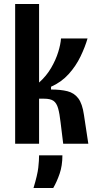

<svg xmlns="http://www.w3.org/2000/svg" viewBox="-20 -721 486 963"><path d="M56 0V-701H176V-307Q213 -340 236.5 -380.5Q260 -421 272 -460Q284 -499 286 -528H419Q407 -486 384 -438Q361 -390 324.5 -349.5Q288 -309 236 -286V-272Q284 -272 318 -263.5Q352 -255 372.5 -228Q393 -201 401 -145L423 0H297L284 -106Q279 -151 271.5 -177.5Q264 -204 248.5 -215Q233 -226 201 -226H176V0ZM148 222Q168 156 172 120Q176 84 176 58H293Q293 110 279 150.5Q265 191 247 222Z"/></svg>

Font: Bricolage Grotesque 12pt Condensed SemiBold
Style: Regular
Weight: 600
Width: 3
Designer: Mathieu Triay
Foundry: Atelier Triay
Version: Version 1.001; ttfautohint (v1.8.4.7-5d5b);gftools[0.9.33.de